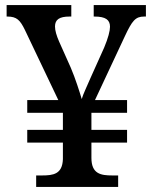

<svg xmlns="http://www.w3.org/2000/svg" viewBox="-20 -734 599 754"><path d="M122 0H444V-45H421C376 -45 339 -51 339 -114V-174H479V-224H339V-291H479V-341H353L470 -591C499 -653 512 -669 546 -669H553V-714H348V-669H351C395 -669 412 -656 412 -629C412 -613 405 -585 389 -547L336 -429C324 -401 305 -361 301 -345C293 -372 276 -426 258 -468L212 -571C202 -594 196 -614 196 -630C196 -657 213 -669 253 -669H260V-714H6V-669H9C46 -669 59 -655 78 -616L209 -341H87V-291H227V-224H87V-174H227V-109C225 -50 189 -45 145 -45H122Z"/></svg>

Font: Noto Serif Medium
Style: Regular
Weight: 500
Designer: Monotype Design Team
Foundry: Monotype Imaging Inc.
Version: Version 2.013